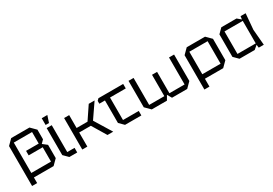

<svg xmlns="http://www.w3.org/2000/svg" viewBox="43 -1773 4209 2956"><g transform="rotate(-30 2147.5 -295.0)"><path d="M565 -610V-439L513 -386L590 -326V-90L500 0H90V-80H500V-335H250V-415H475V-620H150V100H60V-610L150 -700H475Z M700 -560H790V-82H920V0H780L700 -80ZM710 -610V-730H810L770 -610Z M1010 0V-560H1100V-331H1294L1448 -560H1552L1375 -302L1560 0H1458L1307 -251H1100V0Z M1690 -80V-480H1590V-530L1620 -560H2060V-480H1780V-80H2060V0H1770Z M2605 -460V-80H2875V-560H2965V-90L2875 0H2605L2560 -78L2515 0H2245L2155 -90V-560H2245V-80H2515V-460Z M3100 140V-470L3190 -560H3515L3605 -470V-90L3515 0H3190V140ZM3515 -480H3190V-80H3515Z M3805 0 3725 -80V-480L3805 -560H4075L4140 -505L4147 -560H4237L4213 -280L4237 0H4147L4140 -55L4075 0ZM3815 -80H4140V-480H3815Z"/></g></svg>

Font: Tektur
Style: Regular
Weight: 400
Designer: Adam Jagosz
Foundry: Adam Jagosz
Version: Version 1.005;gftools[0.9.30]